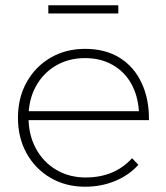

<svg xmlns="http://www.w3.org/2000/svg" viewBox="-20 -706 629 727"><path d="M506 -285Q502 -345 476.5 -390Q451 -435 406 -460.5Q361 -486 302 -486Q240 -486 191.5 -457.5Q143 -429 115.5 -378.5Q88 -328 88 -262Q88 -195 116 -143.5Q144 -92 193 -63Q242 -34 304 -34Q414 -34 480 -107L504 -82Q469 -43 416.5 -21Q364 1 302 1Q229 1 171.5 -32.5Q114 -66 81 -125Q48 -184 48 -260Q48 -336 81 -395Q114 -454 171.5 -487.5Q229 -521 302 -521Q379 -521 433.5 -487Q488 -453 516.5 -391.5Q545 -330 544 -251H78V-285ZM163 -686H428V-655H163Z"/></svg>

Font: Alexandria ExtraLight
Style: Regular
Weight: 250
Designer: Mohamed Gaber
Foundry: Kief Type Foundry
Version: Version 5.100